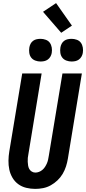

<svg xmlns="http://www.w3.org/2000/svg" viewBox="-20 -1208 554 1236"><path d="M207 8Q177 8 148.5 1Q120 -6 97.5 -22.5Q75 -39 60.5 -63.5Q46 -88 40 -116Q34 -144 34.5 -174Q35 -204 40 -234L123 -735H248L163 -217Q160 -204 159 -191.5Q158 -179 158.5 -166.5Q159 -154 161 -142Q163 -130 168.5 -120Q174 -110 184.5 -103.5Q195 -97 208 -97Q219 -97 231 -101.5Q243 -106 253 -114.5Q263 -123 270 -134Q277 -145 282 -156.5Q287 -168 289.5 -180Q292 -192 294 -204L382 -735H507L417 -187Q413 -162 405 -137Q397 -112 383.5 -89Q370 -66 350 -47Q330 -28 306.5 -15Q283 -2 257.5 3Q232 8 207 8ZM441 -812Q424 -812 407.5 -818Q391 -824 381 -837Q371 -850 368.5 -867.5Q366 -885 369 -903Q371 -915 377 -926.5Q383 -938 393.5 -945.5Q404 -953 416.5 -955.5Q429 -958 441 -958Q458 -958 474.5 -952Q491 -946 500.5 -933Q510 -920 513 -902.5Q516 -885 513 -867Q511 -855 504.5 -843.5Q498 -832 487.5 -824.5Q477 -817 465 -814.5Q453 -812 441 -812ZM241 -812Q224 -812 207.5 -818Q191 -824 181 -837Q171 -850 168.5 -867.5Q166 -885 169 -903Q171 -915 177 -926.5Q183 -938 193.5 -945.5Q204 -953 216.5 -955.5Q229 -958 241 -958Q258 -958 274.5 -952Q291 -946 300.5 -933Q310 -920 313 -902.5Q316 -885 313 -867Q311 -855 304.5 -843.5Q298 -832 287.5 -824.5Q277 -817 265 -814.5Q253 -812 241 -812ZM374 -997 257 -1132 341 -1188 443 -1043Z"/></svg>

Font: Iosevka Extrabold
Style: Italic
Weight: 800
Italic angle: -9°
Monospace: yes
Designer: Belleve Invis
Foundry: Belleve Invis
Version: Version 32.5.0; ttfautohint (v1.8.4)